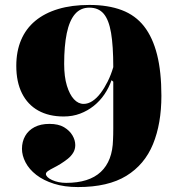

<svg xmlns="http://www.w3.org/2000/svg" viewBox="-20 -743 722 778"><path d="M296 15Q241 15 198.5 1.5Q156 -12 127 -34.5Q98 -57 83.5 -85Q69 -113 69 -140Q69 -169 82 -192Q95 -215 120 -228Q145 -241 180 -241Q217 -241 239.5 -227.5Q262 -214 273.5 -194.5Q285 -175 285 -155Q285 -138 276.5 -124Q268 -110 254 -99Q240 -88 225.5 -79Q211 -70 197 -63Q183 -56 174.5 -50Q166 -44 166 -38Q166 -32 172.5 -25.5Q179 -19 191 -13.5Q203 -8 217.5 -5Q232 -2 248 -2Q341 -2 388.5 -46.5Q436 -91 438 -177Q439 -194 439 -224Q439 -254 439 -289.5Q439 -325 439 -357.5Q439 -390 439 -412L432 -418Q421 -387 403 -360.5Q385 -334 360 -314Q335 -294 304.5 -282.5Q274 -271 238 -271Q178 -271 135 -295Q92 -319 69 -365Q46 -411 46 -476Q46 -535 65.5 -581Q85 -627 123 -658.5Q161 -690 216 -706.5Q271 -723 342 -723Q418 -723 473.5 -702Q529 -681 564 -636Q599 -591 616.5 -521.5Q634 -452 634 -355Q634 -242 600 -159Q566 -76 492 -30.5Q418 15 296 15ZM319 -322Q337 -322 354.5 -333.5Q372 -345 387.5 -365.5Q403 -386 416.5 -413Q430 -440 439 -471Q439 -557 430 -610Q421 -663 400 -687.5Q379 -712 342 -712Q306 -712 283.5 -685.5Q261 -659 250.5 -608Q240 -557 240 -484Q240 -432 251 -396Q262 -360 279.5 -341Q297 -322 319 -322Z"/></svg>

Font: Kalnia Thin SemiBold
Style: Regular
Weight: 600
Version: Version 1.105